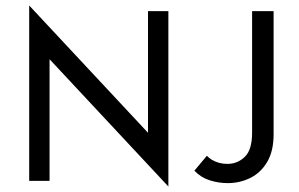

<svg xmlns="http://www.w3.org/2000/svg" viewBox="-20 -666 1102 707"><path d="M600 20.8Q600 20.8 162.5 -447.9Q162.5 -447.9 162.5 0Q162.5 0 87.5 0Q87.5 0 87.5 -645.8Q87.5 -645.8 525 -177.1Q525 -177.1 525 -625Q525 -625 600 -625Q600 -625 600 20.8ZM741.7 -92.4Q750 -84 759.7 -77.8Q785.4 -62.5 817.4 -62.5Q854.2 -62.5 881.2 -88.2Q908.3 -113.9 908.3 -177.8V-625H987.5V-171.5Q987.5 -109.7 963.9 -69.8Q940.3 -29.9 901.7 -10.8Q863.2 8.3 818.1 8.3Q784.7 8.3 752.1 -2.1Q719.4 -12.5 695.8 -37.5Z"/></svg>

Font: co2trust
Style: Regular
Weight: 400
Designer: Kristian Moeller
Foundry: Dicotype
Version: Version 1.000